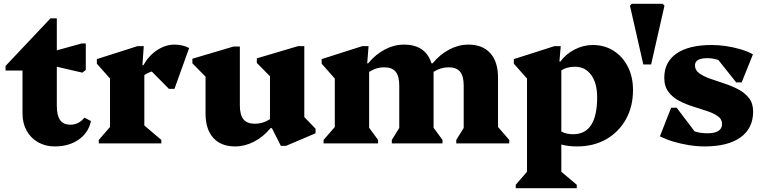

<svg xmlns="http://www.w3.org/2000/svg" viewBox="-20 -752 4004 1007"><path d="M267 16Q218 16 179.5 -6Q141 -28 119.5 -67Q98 -106 98 -157V-382H9V-406L245 -656H278V-488L408 -524H430V-385L412 -371L278 -402V-199Q278 -147 295 -122.5Q312 -98 349 -98Q393 -98 423 -135L457 -117Q444 -56 393 -20Q342 16 267 16Z M498 0V-18L557 -86V-340L488 -418V-442L701 -510H734L727 -410H732Q760 -460 804 -489Q848 -518 895 -518Q938 -518 972 -500L895 -286H866L776 -377Q754 -370 737 -358V-94L826 -18V0Z M1213 16Q1139 16 1098.5 -29Q1058 -74 1058 -157V-350L989 -420V-444L1205 -508H1238V-199Q1238 -149 1257 -126Q1276 -103 1317 -103Q1359 -103 1396 -127V-352L1327 -422V-446L1543 -510H1576V-138L1635 -77V-53L1480 13H1453L1406 -80H1399Q1361 -34 1312.5 -9Q1264 16 1213 16Z M1677 0V-18L1736 -86V-340L1667 -418V-442L1880 -510H1913L1906 -420H1911Q1950 -467 1998.5 -492.5Q2047 -518 2099 -518Q2212 -518 2243 -420H2249Q2288 -467 2336.5 -492.5Q2385 -518 2437 -518Q2511 -518 2551.5 -473Q2592 -428 2592 -345V-86L2651 -18V0H2373V-18L2412 -81V-303Q2412 -353 2393 -376Q2374 -399 2333 -399Q2291 -399 2254 -375V-82L2301 -18V0H2035V-18L2074 -81V-303Q2074 -353 2055 -376Q2036 -399 1995 -399Q1953 -399 1916 -375V-82L1963 -18V0Z M2685 235V217L2744 149V-340L2675 -418V-442L2888 -510H2921L2914 -429H2919Q2948 -469 2994 -492.5Q3040 -516 3089 -516Q3151 -516 3198.5 -485.5Q3246 -455 3273 -402Q3300 -349 3300 -279Q3300 -193 3262.5 -126Q3225 -59 3159 -21.5Q3093 16 3007 16Q2959 16 2924 6V149L3005 217V235ZM2996 -402Q2954 -402 2924 -383V-62Q2951 -48 2986 -48Q3112 -48 3112 -242Q3112 -316 3080.5 -359Q3049 -402 2996 -402Z M3354 -414 3284 -722 3293 -732H3456L3465 -722L3395 -414Z M3675 16Q3635 16 3592 9Q3549 2 3509.5 -10Q3470 -22 3441 -37L3500 -187H3529L3623 -63Q3653 -53 3690 -53Q3767 -53 3767 -102Q3767 -127 3745 -142.5Q3723 -158 3688.5 -169.5Q3654 -181 3615.5 -193Q3577 -205 3542.5 -223Q3508 -241 3486 -270Q3464 -299 3464 -344Q3464 -427 3528.5 -471.5Q3593 -516 3713 -516Q3750 -516 3789.5 -510Q3829 -504 3866 -493Q3903 -482 3929 -467L3870 -320H3841L3748 -437Q3721 -447 3690 -447Q3625 -447 3625 -409Q3625 -384 3647 -368Q3669 -352 3704 -339.5Q3739 -327 3777.5 -314.5Q3816 -302 3851 -284Q3886 -266 3908 -238Q3930 -210 3930 -167Q3930 -79 3864 -31.5Q3798 16 3675 16Z"/></svg>

Font: Platypi ExtraBold
Style: Regular
Weight: 800
Designer: David Sargent
Foundry: Bolt Cutter Type
Version: Version 1.200; ttfautohint (v1.8.4.7-5d5b)